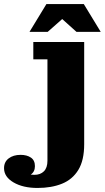

<svg xmlns="http://www.w3.org/2000/svg" viewBox="-137 -726 519 951"><path d="M98 70V-432H28V-518H280V-12ZM-35 41Q-4 41 16 54.5Q36 68 36 97Q36 125 15.5 138.5Q-5 152 -36 153L-23 123Q-15 130 -1 135Q13 140 33 140L49 205Q-23 205 -70 177.5Q-117 150 -117 107Q-117 76 -94 58.5Q-71 41 -35 41ZM33 140Q63 140 80.5 122.5Q98 105 98 70L280 -12Q280 68 251 115.5Q222 163 170 184Q118 205 49 205ZM9 -568 93 -706H278L362 -568H242L133 -666H210L99 -568Z"/></svg>

Font: Montagu Slab
Style: Bold
Weight: 700
Designer: Florian Karsten
Foundry: Florian Karsten
Version: Version 1.000